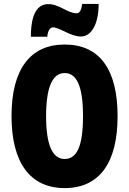

<svg xmlns="http://www.w3.org/2000/svg" viewBox="-20 -953 661 983"><path d="M138 -765H222C225 -801 240 -813 251 -813C284 -813 342 -766 394 -766C445 -766 485 -824 485 -933H401C396 -902 389 -885 372 -885C327 -885 283 -932 227 -932C147 -932 138 -827 138 -765ZM582 -358C582 -599 489 -725 311 -725C134 -725 39 -597 39 -359C39 -119 135 10 311 10C488 10 582 -118 582 -358ZM216 -358C216 -505 248 -579 311 -579C374 -579 405 -509 405 -358C405 -208 375 -139 311 -139C248 -139 216 -212 216 -358Z"/></svg>

Font: Noto Sans Hebrew ExtraCondensed Black
Style: Regular
Weight: 900
Width: 2
Designer: Monotype Design Team
Foundry: Monotype Imaging Inc.
Version: Version 2.004